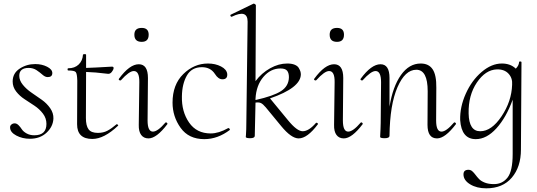

<svg xmlns="http://www.w3.org/2000/svg" viewBox="-20 -745 2924 1046"><path d="M143 11Q102 11 69 -6.5Q36 -24 35 -49Q34 -60 42 -66.5Q50 -73 60 -73Q71 -73 81 -63Q91 -53 99 -40.5Q107 -28 125 -18Q143 -8 167 -8Q233 -8 233 -70Q233 -101 214 -126Q195 -151 168 -169Q141 -187 114 -204.5Q87 -222 68 -246.5Q49 -271 49 -301Q49 -346 87 -371Q125 -396 172 -396Q208 -396 236.5 -381.5Q265 -367 265 -347Q265 -325 240 -325Q226 -325 212 -337.5Q198 -350 179.5 -362.5Q161 -375 136 -375Q85 -375 85 -332Q85 -307 104.5 -283Q124 -259 152 -240Q180 -221 207.5 -201.5Q235 -182 253.5 -155.5Q272 -129 271 -99Q269 -55 233.5 -22Q198 11 143 11Z M615 -68Q616 -69 619 -67.5Q622 -66 623.5 -64Q625 -62 623 -60Q547 12 483 12Q400 12 400 -68L401 -306Q400 -344 392.5 -352.5Q385 -361 352 -361Q348 -361 348 -367Q348 -373 352 -373Q387 -373 408.5 -393.5Q430 -414 432 -447Q431 -449 435 -449Q447 -452 449 -447V-375Q488 -376 590 -382Q599 -382 599 -374Q598 -364 588.5 -352.5Q579 -341 567 -343Q495 -352 449 -353L448 -102Q448 -60 462.5 -40.5Q477 -21 513 -21Q543 -21 565.5 -33Q588 -45 615 -68Z M752 -517Q712 -517 712 -556Q712 -593 752 -593Q790 -593 790 -556Q790 -517 752 -517ZM789 9Q763 9 749 -10Q735 -29 736 -65L739 -297Q740 -358 709 -358Q684 -358 639 -308Q637 -306 633 -307Q629 -308 627.5 -310.5Q626 -313 628 -316Q686 -395 736 -395Q786 -395 786 -320L784 -89Q784 -28 813 -28Q839 -28 881 -77Q883 -79 886 -78Q889 -77 891 -74Q893 -71 892 -69Q833 9 789 9Z M1093 13Q1008 13 964 -48.5Q920 -110 920 -186Q920 -284 978.5 -341.5Q1037 -399 1113 -399Q1153 -399 1184 -383Q1215 -367 1218 -342Q1220 -313 1192 -313Q1169 -313 1151 -342Q1127 -379 1080 -379Q1024 -379 998 -333.5Q972 -288 971 -220Q969 -137 1010 -77.5Q1051 -18 1128 -18Q1171 -18 1223 -47Q1224 -48 1227 -46.5Q1230 -45 1231.5 -42Q1233 -39 1232 -37Q1166 13 1093 13Z M1701 -75Q1703 -77 1706.5 -76Q1710 -75 1711.5 -72Q1713 -69 1711 -67Q1654 9 1607 9Q1567 9 1512 -58L1428 -160Q1413 -178 1401.5 -183.5Q1390 -189 1372 -186L1368 -6Q1368 8 1343 8Q1322 8 1319 2Q1319 1 1320 -11Q1321 -23 1321.5 -41Q1322 -59 1322 -74L1329 -627Q1329 -696 1243 -654Q1240 -653 1237.5 -655.5Q1235 -658 1235 -661Q1235 -664 1237 -665L1361 -725Q1364 -726 1369 -722.5Q1374 -719 1374 -717L1372 -303Q1405 -347 1451.5 -373Q1498 -399 1545 -399Q1569 -399 1585 -392.5Q1601 -386 1607.5 -375Q1614 -364 1616.5 -356Q1619 -348 1619 -339Q1617 -266 1451 -209L1549 -90Q1598 -30 1629 -30Q1662 -30 1701 -75ZM1508 -372Q1454 -372 1415 -326Q1376 -280 1372 -208V-200Q1470 -222 1511.5 -249Q1553 -276 1554 -324Q1554 -348 1544 -360Q1534 -372 1508 -372Z M1816 -517Q1776 -517 1776 -556Q1776 -593 1816 -593Q1854 -593 1854 -556Q1854 -517 1816 -517ZM1853 9Q1827 9 1813 -10Q1799 -29 1800 -65L1803 -297Q1804 -358 1773 -358Q1748 -358 1703 -308Q1701 -306 1697 -307Q1693 -308 1691.5 -310.5Q1690 -313 1692 -316Q1750 -395 1800 -395Q1850 -395 1850 -320L1848 -89Q1848 -28 1877 -28Q1903 -28 1945 -77Q1947 -79 1950 -78Q1953 -77 1955 -74Q1957 -71 1956 -69Q1897 9 1853 9Z M2453 -77Q2455 -79 2458 -78Q2461 -77 2463 -74Q2465 -71 2464 -69Q2405 9 2361 9Q2309 9 2309 -65L2310 -248Q2310 -365 2248 -365Q2187 -365 2145.5 -270Q2104 -175 2102 -6Q2102 8 2076 8Q2054 8 2051 2Q2051 1 2051.5 -11Q2052 -23 2053 -41Q2054 -59 2054 -74L2056 -297Q2056 -358 2026 -358Q2001 -358 1956 -308Q1954 -306 1950 -307Q1946 -308 1944.5 -310.5Q1943 -313 1945 -316Q2003 -395 2053 -395Q2102 -395 2102 -320V-164Q2120 -274 2164.5 -336.5Q2209 -399 2272 -399Q2316 -399 2337 -367.5Q2358 -336 2357 -267L2356 -89Q2356 -28 2385 -28Q2411 -28 2453 -77Z M2808 -407Q2808 -411 2817 -410Q2821 -409 2821 -406L2818 70Q2818 164 2768.5 222.5Q2719 281 2629 281Q2577 281 2541 259Q2505 237 2505 205Q2505 180 2532 180Q2544 180 2553 188Q2562 196 2570.5 207.5Q2579 219 2590 230.5Q2601 242 2621.5 250Q2642 258 2671 258Q2717 258 2745 222.5Q2773 187 2773 94V-202Q2738 -105 2684.5 -46Q2631 13 2572 13Q2494 13 2487 -91Q2485 -162 2517.5 -234.5Q2550 -307 2604 -353Q2658 -399 2714 -399Q2761 -399 2790 -371Q2807 -388 2808 -407ZM2770 -283Q2773 -319 2750.5 -343.5Q2728 -368 2687 -367Q2625 -365 2578 -295.5Q2531 -226 2533 -127Q2535 -30 2596 -30Q2658 -30 2712.5 -111.5Q2767 -193 2770 -283Z"/></svg>

Font: Cormorant Upright Light
Style: Regular
Weight: 300
Designer: Christian Thalmann (Catharsis Fonts)
Foundry: Catharsis Fonts
Version: Version 3.302;PS 003.302;hotconv 1.0.88;makeotf.lib2.5.64775